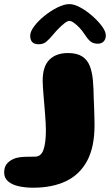

<svg xmlns="http://www.w3.org/2000/svg" viewBox="-130 -660 533 913"><path d="M27.2 232.6Q-8.8 232.6 -40.1 225.8Q-71.5 219 -90.9 202.9Q-110.2 186.9 -110.2 159.8Q-110.2 130.9 -93.7 114.6Q-77.1 98.2 -52.8 91.1Q-34.4 86.2 -11 85.6Q12.4 84.9 36.5 84.9Q65.4 84.9 76.8 51.9Q88.2 18.9 88.2 -40.1Q88.2 -56.4 87.1 -76.6Q85.9 -96.8 84.2 -119Q82.5 -141.2 80.6 -163.9Q78.6 -186.5 76.9 -207.5Q75.2 -228.5 74.1 -246.1Q72.9 -263.6 72.9 -275.6Q72.9 -344.8 105 -376.2Q137.1 -407.8 192.9 -407.8Q235.6 -407.8 260.4 -391.9Q285.1 -376.1 296.7 -347Q308.2 -317.9 311.8 -278.1Q315.2 -238.4 315.8 -190.5Q316.2 -180.9 316.8 -168.2Q317.2 -155.6 317.8 -141.5Q318.2 -127.4 318.6 -113.1Q319 -98.8 319.2 -86.2Q319.5 -73.6 319.5 -64Q319.5 38.9 284.6 104.4Q249.6 169.9 184.4 201.2Q119.2 232.6 27.2 232.6ZM53.8 -449.5Q13.6 -449.5 13.6 -490.1Q13.6 -509.9 32.8 -535.4Q52 -561 81.7 -584.9Q111.4 -608.8 143.2 -624.6Q175.1 -640.5 200 -640.5Q222.6 -640.5 252.2 -624.4Q281.9 -608.2 309.4 -583.9Q337 -559.6 355.1 -534.8Q373.2 -509.9 373.2 -492Q373.2 -473.4 362.9 -462.8Q352.5 -452.2 335 -452.2Q311.9 -452.2 298.1 -464.8Q284.4 -477.4 270.6 -499.2Q261.9 -513.1 248.6 -527.4Q235.4 -541.6 222.1 -551.1Q208.9 -560.6 199.6 -560.6Q191.2 -560.6 177.1 -549.8Q163 -539 148.1 -523.7Q133.1 -508.4 121.5 -494.2Q104.8 -473.9 90.2 -461.7Q75.8 -449.5 53.8 -449.5Z"/></svg>

Font: Gluten Thin
Style: Regular
Weight: 100
Designer: Tyler Finck
Foundry: Etcetera Type Company
Version: Version 1.300